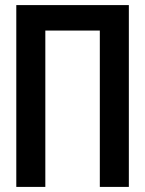

<svg xmlns="http://www.w3.org/2000/svg" viewBox="-20 -734 570 754"><path d="M44 0V-714H486V0H372V-614H158V0Z"/></svg>

Font: Noto Sans Mono Condensed SemiBold
Style: Regular
Weight: 600
Width: 3
Designer: Monotype Design Team
Foundry: Monotype Imaging Inc.
Version: Version 2.014